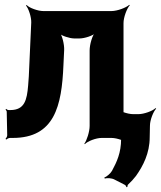

<svg xmlns="http://www.w3.org/2000/svg" viewBox="-20 -574 670 799"><path d="M444 -528H160C138 -528 102 -541 91 -553L88 -551C99 -539 111 -502 110 -480L102 -303C101 -269 99 -240 97 -217C92 -159 83 -116 23 -116H16C12 -116 7 -119 6 -121L3 -118C5 -116 8 -112 8 -109L10 -11C10 -6 6 1 3 4L6 7C9 4 16 0 22 0H33C207 0 237 -133 244 -303L247 -366C248 -388 239 -427 228 -439L225 -436C236 -425 270 -414 289 -414H311C331 -414 367 -425 379 -438L377 -440C364 -428 353 -388 353 -364V-50C353 -26 341 11 331 24L333 26C344 14 379 0 403 0H444C468 0 505 14 518 26L520 24C508 11 494 -26 494 -50V-478C494 -502 508 -539 520 -552L518 -554C505 -542 468 -528 444 -528ZM456 173 499 195C502 196 506 202 506 205L510 204C510 201 511 195 514 193C525 183 536 171 546 158C575 117 603 64 603 -3L604 -51C604 -74 618 -110 630 -122L627 -124C615 -112 579 -99 556 -99H534C510 -99 473 -113 460 -125L458 -123C470 -110 484 -73 484 -49V4C484 62 466 100 446 137C440 148 423 162 414 165L416 169C425 166 445 167 456 173Z"/></svg>

Font: Asimov
Style: EdgeNar
Weight: 500
Designer: Google
Version: Version 2.000980: 2014